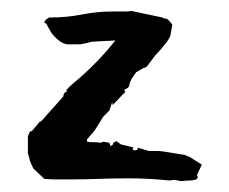

<svg xmlns="http://www.w3.org/2000/svg" viewBox="-20 -312 419 351"><path d="M154 -75Q149 -68 144 -63Q139 -58 139 -56V-53Q143 -52 151 -52Q159 -52 164 -51L169 -53L180 -51L182 -45L186 -47L187 -51L193 -54L201 -48L222 -43L224 -42L222 -39L226 -37L231 -38L232 -42L252 -36H267Q271 -36 279 -35Q287 -34 295 -32.5Q303 -31 309.5 -30Q316 -29 317 -29L327 -25L349 -11L340 8L342 12L339 16Q332 18 326.5 18Q321 18 313 19Q309 19 305 18Q301 17 297 17Q293 17 291 18Q270 16 251.5 15Q233 14 215 14Q187 14 161 15Q135 16 105 16Q94 16 83 16Q72 16 61 15L41 -4Q40 -6 37 -12.5Q34 -19 34 -21L31 -32V-63L35 -72H38L53 -90H55L96 -136V-137Q96 -143 103 -145L101 -147Q107 -154 115.5 -161Q124 -168 135 -178Q146 -188 160 -202.5Q174 -217 191 -238L152 -236Q148 -236 143 -234.5Q138 -233 127 -231H105Q95 -231 84.5 -240.5Q74 -250 70 -259L67 -264Q67 -265 65.5 -267.5Q64 -270 61 -270Q61 -273 65 -277L70 -280Q88 -280 102.5 -281.5Q117 -283 130 -285.5Q143 -288 156.5 -289.5Q170 -291 186 -291H203Q206 -291 210.5 -291Q215 -291 220 -292L277 -280Q279 -278 283 -278Q287 -278 295 -267L292 -250Q292 -244 282 -231.5Q272 -219 264 -211L249 -191Q246 -188 243 -188L229 -180L222 -170Q217 -162 216.5 -156.5Q216 -151 207 -148L209 -144L186 -120L185 -125L180 -110L169 -99Z"/></svg>

Font: East Sea Dokdo Cyrillic
Style: Regular
Weight: 400
Version: Version 1.00 July 4, 2018, initial release